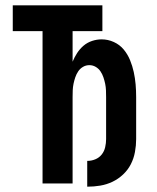

<svg xmlns="http://www.w3.org/2000/svg" viewBox="-20 -690 590 722"><path d="M308 12V-85H309Q324 -85 338.5 -91Q353 -97 362.5 -109Q372 -121 375.5 -136.5Q379 -152 379 -167V-325Q379 -338 378.5 -350.5Q378 -363 375.5 -375Q373 -387 369 -399Q365 -411 358 -421.5Q351 -432 340 -438.5Q329 -445 316 -445Q303 -445 292 -438.5Q281 -432 274 -421.5Q267 -411 263 -399Q259 -387 256.5 -375Q254 -363 253.5 -350.5Q253 -338 253 -325V0H140V-573H28V-670H365V-573H253V-458Q260 -475 270 -490.5Q280 -506 294 -518Q308 -530 326 -536Q344 -542 362 -542Q386 -542 408 -532Q430 -522 445 -504Q460 -486 469 -464Q478 -442 483 -419Q488 -396 490 -372.5Q492 -349 492 -325V-167Q492 -143 487.5 -118.5Q483 -94 472 -72.5Q461 -51 443 -34Q425 -17 403 -6.5Q381 4 357 8Q333 12 309 12Z"/></svg>

Font: Lode Term
Style: Bold
Weight: 700
Monospace: yes
Designer: Belleve Invis
Foundry: Belleve Invis
Version: Version 29.2.0